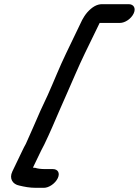

<svg xmlns="http://www.w3.org/2000/svg" viewBox="-20 -771 666 921"><path d="M597 -751H470C445 -751 422 -738 398 -711C387 -698 380 -686 374 -675L298 -517C265 -449 240 -384 209 -315L174 -240C149 -184 129 -135 104 -81C97 -70 93 -59 87 -48L39 52C23 86 41 113 72 119C97 125 122 130 153 130H190C215 130 245 109 257 84C269 59 258 40 233 40H194C178 40 160 38 149 34C146 34 143 34 138 33L177 -48C183 -59 188 -69 193 -79C220 -135 241 -185 266 -243L299 -318C329 -385 355 -449 388 -517L458 -661H555C580 -661 609 -681 621 -706C633 -731 622 -751 597 -751Z"/></svg>

Font: Electronic
Style: BlkUltIt
Weight: 900
Version: Version 1.011